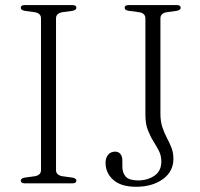

<svg xmlns="http://www.w3.org/2000/svg" viewBox="-20 -720 786 754"><path d="M200 -52Q200 -42 206.5 -36Q213 -30 224.5 -28L264.5 -22.5Q280 -19.5 280 -10.5Q280 -6 276.5 -3Q273 0 264.5 0H76.5Q69 0 65.2 -3Q61.5 -6 61.5 -10.5Q61.5 -19.5 77 -22.5L117 -28Q128.5 -30 134.8 -36Q141 -42 141 -52V-648Q141 -658 134.8 -664Q128.5 -670 117 -672L77 -677.5Q61.5 -680.5 61.5 -689.5Q61.5 -694.5 65.2 -697.2Q69 -700 76.5 -700H264.5Q273 -700 276.5 -697.2Q280 -694.5 280 -689.5Q280 -680.5 264.5 -677.5L224.5 -672Q213 -670 206.5 -664Q200 -658 200 -648ZM661 -96Q661 -46.5 619.5 -16.5Q578 13.5 514.5 13.5Q455.5 13.5 425 -13.5Q394.5 -40.5 394.5 -81Q394.5 -100 404.5 -112.2Q414.5 -124.5 432.5 -124.5Q445.5 -124.5 453 -115Q460.5 -105.5 460.5 -90V-66Q460.5 -41 474 -26.2Q487.5 -11.5 522.5 -11.5Q559.5 -11.5 586.5 -30Q613.5 -48.5 613.5 -85.5Q613.5 -109 604 -127.5Q594.5 -146 582.2 -165.5Q570 -185 560.5 -209.5Q551 -234 551 -269V-648Q551 -658 544.5 -664.2Q538 -670.5 526.5 -672L485.5 -677.5Q476.5 -679 473 -682Q469.5 -685 469.5 -689.5Q469.5 -694.5 473.2 -697.2Q477 -700 485 -700H674.5Q682.5 -700 686 -697.2Q689.5 -694.5 689.5 -689.5Q689.5 -680.5 674 -677.5L634 -672Q622.5 -670 616.2 -664Q610 -658 610 -648V-273.5Q610 -242.5 617.8 -219.8Q625.5 -197 635.5 -178.2Q645.5 -159.5 653.2 -140.2Q661 -121 661 -96Z"/></svg>

Font: Fraunces ExtraLight
Style: Regular
Weight: 250
Version: Version 1.000;[b76b70a41]